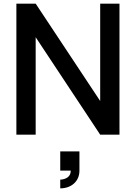

<svg xmlns="http://www.w3.org/2000/svg" viewBox="-20 -740 746 1055"><path d="M70 0H176V-535.5L530.5 0H636.5V-720H530.5V-185L176 -720H70ZM311 295C369.5 295 416.5 258.5 416.5 197.5V92H311V197.5H368.5C369.5 240.5 325 247 311 247Z"/></svg>

Font: Eudonet SemiBold
Style: Regular
Weight: 600
Designer: Mikhail Sharanda
Foundry: Mikhail Sharanda
Version: Version 4.503;Glyphs 3.1.2 (3151)